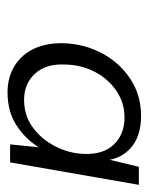

<svg xmlns="http://www.w3.org/2000/svg" viewBox="39 -792 403 522"><g transform="rotate(90 241.0 -530.5)"><path d="M231 -349Q189 -349 158 -368.5Q127 -388 111.5 -422Q96 -456 97 -501Q99 -559 125 -607Q151 -655 195 -683.5Q239 -712 294 -712Q345 -712 375.5 -689Q406 -666 414 -627L433 -706H482L421 -356H372L380 -434Q358 -398 320.5 -373.5Q283 -349 231 -349ZM251 -394Q293 -394 325 -417Q357 -440 376.5 -477Q396 -514 398 -556Q400 -610 372 -638.5Q344 -667 299 -667Q259 -667 226.5 -645Q194 -623 175 -586.5Q156 -550 155 -507Q152 -454 179.5 -424Q207 -394 251 -394Z"/></g></svg>

Font: DM Sans 16pt Light
Style: Italic
Weight: 300
Italic angle: -10°
Version: Version 4.004;gftools[0.9.30]